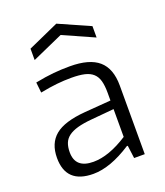

<svg xmlns="http://www.w3.org/2000/svg" viewBox="-142 -866 830 967"><g transform="rotate(-20 273.5 -382.5)"><path d="M192 5Q46 5 46 -133Q46 -211 95.5 -252Q145 -293 257 -302L398 -313V-355Q398 -393 391 -418.5Q384 -444 367 -459.5Q350 -475 322 -481.5Q294 -488 251 -488Q213 -488 174 -484Q135 -480 84 -470L78 -526Q134 -537 176.5 -541Q219 -545 264 -545Q369 -545 418.5 -502Q468 -459 468 -368V0H411L402 -69H397Q283 5 192 5ZM213 -52Q296 -52 398 -118V-267L276 -256Q231 -252 200.5 -243.5Q170 -235 151 -221Q132 -207 124 -186.5Q116 -166 116 -138Q116 -52 213 -52ZM109 -696 274 -770 441 -696V-635L275 -709L109 -635Z"/></g></svg>

Font: Encode Sans Wide
Style: Light
Weight: 300
Designer: Pablo Impallari, Andres Torresi
Foundry: Pablo Impallari, Andres Torresi
Version: Version 1.000; ttfautohint (v1.00) -l 8 -r 50 -G 200 -x 14 -